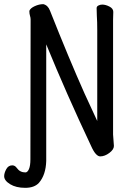

<svg xmlns="http://www.w3.org/2000/svg" viewBox="-96 -734 616 922"><path d="M91 144Q69 168 25 168Q-19 168 -47.5 150.5Q-76 133 -76 112Q-76 97 -66 78.5Q-56 60 -37 60Q-24 60 -15 73Q0 94 26 94Q36 94 43 78Q50 62 50 31L51 -641Q51 -649 48 -658.5Q45 -668 45 -680V-681V-682Q50 -695 71 -704.5Q92 -714 111 -714H112Q134 -709 144 -683Q235 -453 310 -285L371 -153V-589Q371 -631 369 -659Q369 -659 368 -695Q368 -703 376.5 -707.5Q385 -712 395 -712Q411 -712 429.5 -702.5Q448 -693 448 -677Q448 -665 447 -639V-88L451 -33Q451 -16 429 0.5Q407 17 385 17Q375 17 364 5Q353 -7 341 -34Q223 -284 126 -521V39Q124 106 91 144Z"/></svg>

Font: Moon Stars Kai HW
Style: Bold
Weight: 700
Designer: GuiWonder
Version: Version 1.101